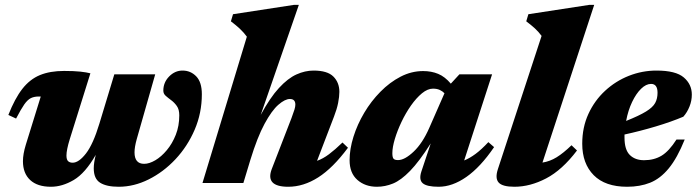

<svg xmlns="http://www.w3.org/2000/svg" viewBox="-20 -734 2796 770"><path d="M438.5 -436H602.5L528.5 -176.5Q519.5 -144.5 519.5 -123Q519.5 -77 558 -77Q578.5 -77 602.8 -91.2Q627 -105.5 649 -131.8Q671 -158 685 -193.5Q699 -229 699 -271.5Q699 -295 689.2 -308.8Q679.5 -322.5 667 -331.8Q654.5 -341 644.8 -349.5Q635 -358 635 -370.5Q635 -403.5 658.2 -427.2Q681.5 -451 712 -451Q744.5 -451 767 -427.8Q789.5 -404.5 789.5 -356Q789.5 -281 760.8 -214Q732 -147 683.8 -95.5Q635.5 -44 576.2 -14.5Q517 15 456 15Q407.5 15 381.8 -1Q356 -17 356 -59Q356 -81 364 -113Q322 -39.5 275.8 -12.2Q229.5 15 184.5 15Q130 15 101 -12Q72 -39 72 -87.5Q72 -116 83.5 -153.5L143.5 -347H136Q117 -347 103.8 -340.5Q90.5 -334 77.2 -315Q64 -296 44.5 -258.5L13.5 -273Q39.5 -339 69.5 -377.5Q99.5 -416 140 -432.8Q180.5 -449.5 237 -449.5Q276.5 -449.5 301.8 -446.8Q327 -444 342.5 -440L260 -176.5Q253 -154 249.8 -137.8Q246.5 -121.5 246.5 -110.5Q246.5 -94 253 -87.8Q259.5 -81.5 271.5 -81.5Q296 -81.5 324.8 -118.5Q353.5 -155.5 378.5 -238Z M984 -92.5 956 0H792L970 -587Q957 -604.5 941.8 -618.8Q926.5 -633 906 -648.5L914.5 -677L1159 -714.5H1178.5L1025.5 -273Q1063 -342.5 1098.8 -381.2Q1134.5 -420 1169 -435.5Q1203.5 -451 1237.5 -451Q1293 -451 1317 -427Q1341 -403 1341 -365.5Q1341 -346.5 1336 -321.2Q1331 -296 1319.5 -266.5L1251.5 -89Q1275.5 -97.5 1299.5 -115.5Q1323.5 -133.5 1353.5 -162.5L1375.5 -141.5Q1315 -60 1256 -22.5Q1197 15 1136 15Q1042.5 15 1070 -56.5L1149 -260.5Q1157.5 -283 1161 -294.8Q1164.5 -306.5 1164.5 -314.5Q1164.5 -337 1142.5 -337Q1123 -337 1096.5 -314Q1070 -291 1041 -237.5Q1012 -184 984 -92.5Z M1670 -46.5 1707.5 -159Q1661 -86 1624.5 -48.5Q1588 -11 1556.2 2Q1524.5 15 1491.5 15Q1444.5 15 1413.2 -12.5Q1382 -40 1382 -91.5Q1382 -136 1397.5 -185.5Q1413 -235 1440.8 -281.8Q1468.5 -328.5 1505.8 -366.2Q1543 -404 1586.5 -426.5Q1630 -449 1677 -449Q1710 -449 1737.2 -437.8Q1764.5 -426.5 1788 -398.5L1822.5 -436H1953.5L1841.5 -90.5Q1864 -99.5 1887.5 -117Q1911 -134.5 1938.5 -164L1961.5 -144Q1907 -64 1850.5 -24.5Q1794 15 1739 15Q1692 15 1675.5 1Q1659 -13 1670 -46.5ZM1553.5 -119.5Q1553.5 -103.5 1558 -97.8Q1562.5 -92 1576.5 -92Q1603 -92 1638.8 -125.8Q1674.5 -159.5 1701.5 -221L1762.5 -360Q1755 -368 1743.8 -373.2Q1732.5 -378.5 1716.5 -378.5Q1695 -378.5 1672.2 -359.8Q1649.5 -341 1628.2 -310.8Q1607 -280.5 1590.2 -245.2Q1573.5 -210 1563.5 -176.8Q1553.5 -143.5 1553.5 -119.5Z M2152 -590Q2139.5 -607 2125 -620.2Q2110.5 -633.5 2090.5 -648.5L2099 -677L2343.5 -714.5H2363L2155.5 -82Q2185 -86.5 2212.2 -103.2Q2239.5 -120 2272 -151.5L2294 -130.5Q2234.5 -52 2170.2 -18.5Q2106 15 2043 15Q1995 15 1979.8 -2Q1964.5 -19 1977 -56.5Z M2726 -174.5Q2696 -100 2662 -58.8Q2628 -17.5 2587.2 -1.2Q2546.5 15 2495 15Q2407 15 2361 -31.5Q2315 -78 2315 -157.5Q2315 -223.5 2339.8 -277.2Q2364.5 -331 2406.8 -370Q2449 -409 2502.2 -430Q2555.5 -451 2613 -451Q2690 -451 2722.2 -423.5Q2754.5 -396 2754.5 -354.5Q2754.5 -330 2745.2 -306.8Q2736 -283.5 2720.5 -266Q2672 -245.5 2610.2 -227Q2548.5 -208.5 2484.5 -194.5Q2484.5 -188.5 2484.5 -182.5Q2484.5 -133.5 2505.8 -112.5Q2527 -91.5 2563 -91.5Q2603 -91.5 2633 -109.5Q2663 -127.5 2693 -174.5ZM2591 -397.5Q2571 -397.5 2551 -378Q2531 -358.5 2515 -325Q2499 -291.5 2491 -249Q2543.5 -270 2570.8 -286.8Q2598 -303.5 2607.5 -321Q2617 -338.5 2617 -362Q2617 -397.5 2591 -397.5Z"/></svg>

Font: Newsreader 16pt ExtraBold
Style: Italic
Weight: 800
Italic angle: -17°
Designer: Hugues Gentile
Foundry: Production Type
Version: Version 1.003; ttfautohint (v1.8.3)